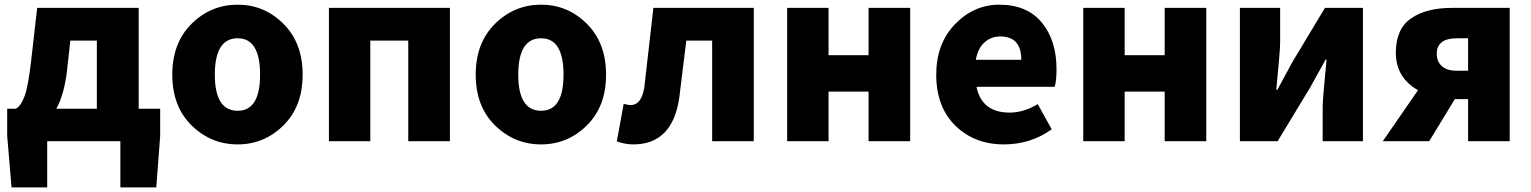

<svg xmlns="http://www.w3.org/2000/svg" viewBox="-20 -603 6539 820"><path d="M280.3 -429.7 266.6 -304.7Q254.9 -201.2 220.7 -138.7H393.6V-429.7ZM572.3 -138.7H664.1V-22.5L647.5 197.3H494.1V0H181.6V197.3H29.3L10.7 -22.5V-138.7H47.9Q70.3 -151.4 85.4 -193.4Q100.6 -235.4 113.3 -345.7L138.7 -569.3H572.3Z M995.1 13.7Q880.9 13.7 798.3 -67.4Q715.8 -148.4 715.8 -284.2Q715.8 -419.9 798.3 -501.5Q880.9 -583 995.1 -583Q1108.4 -583 1190.4 -501.5Q1272.5 -419.9 1272.5 -284.2Q1272.5 -148.4 1190.4 -67.4Q1108.4 13.7 995.1 13.7ZM995.1 -129.9Q1090.8 -129.9 1090.8 -284.2Q1090.8 -439.5 995.1 -439.5Q897.5 -439.5 897.5 -284.2Q897.5 -129.9 995.1 -129.9Z M1384.8 0V-569.3H1901.4V0H1723.6V-429.7H1561.5V0Z M2291 13.7Q2176.8 13.7 2094.2 -67.4Q2011.7 -148.4 2011.7 -284.2Q2011.7 -419.9 2094.2 -501.5Q2176.8 -583 2291 -583Q2404.3 -583 2486.3 -501.5Q2568.4 -419.9 2568.4 -284.2Q2568.4 -148.4 2486.3 -67.4Q2404.3 13.7 2291 13.7ZM2291 -129.9Q2386.7 -129.9 2386.7 -284.2Q2386.7 -439.5 2291 -439.5Q2193.4 -439.5 2193.4 -284.2Q2193.4 -129.9 2291 -129.9Z M2684.6 13.7Q2650.4 13.7 2614.3 1L2643.6 -159.2Q2665 -154.3 2672.9 -154.3Q2721.7 -154.3 2732.4 -235.4L2770.5 -569.3H3199.2V0H3021.5V-429.7H2911.1Q2884.8 -212.9 2880.9 -184.6Q2851.6 13.7 2684.6 13.7Z M3341.8 0V-569.3H3518.6V-367.2H3689.5V-569.3H3867.2V0H3689.5V-211.9H3518.6V0Z M4267.6 13.7Q4141.6 13.7 4060.1 -66.4Q3978.5 -146.5 3978.5 -284.2Q3978.5 -417 4059.1 -500Q4139.6 -583 4248 -583Q4366.2 -583 4429.2 -506.8Q4492.2 -430.7 4492.2 -307.6Q4492.2 -257.8 4484.4 -232.4H4150.4Q4172.9 -122.1 4292 -122.1Q4351.6 -122.1 4412.1 -158.2L4471.7 -50.8Q4381.8 13.7 4267.6 13.7ZM4147.5 -347.7H4341.8Q4341.8 -447.3 4252 -447.3Q4212.9 -447.3 4184.6 -421.9Q4156.2 -396.5 4147.5 -347.7Z M4606.4 0V-569.3H4783.2V-367.2H4954.1V-569.3H5131.8V0H4954.1V-211.9H4783.2V0Z M5275.4 0V-569.3H5447.3V-420.9Q5447.3 -387.7 5430.7 -219.7H5435.5Q5443.4 -235.4 5467.3 -278.3Q5491.2 -321.3 5500 -338.9L5638.7 -569.3H5800.8V0H5628.9V-148.4Q5628.9 -177.7 5645.5 -348.6H5641.6Q5631.8 -331.1 5607.9 -288.1Q5584 -245.1 5576.2 -230.5L5436.5 0Z M6250 -300.8V-439.5H6202.1Q6116.2 -439.5 6116.2 -373Q6116.2 -339.8 6138.2 -320.3Q6160.2 -300.8 6202.1 -300.8ZM6179.7 -569.3H6427.7V0H6250V-179.7H6193.4L6084 0H5885.7L6036.1 -217.8Q5941.4 -271.5 5941.4 -377.9Q5941.4 -479.5 6006.3 -524.4Q6071.3 -569.3 6179.7 -569.3Z"/></svg>

Font: Gen Shin Gothic Heavy
Style: Bold
Weight: 900
Designer: [Source Han Sans]
Ryoko NISHIZUKA  (kana & ideographs); Paul D. Hunt (Latin, Greek & Cyrillic); Wenlong ZHANG  (bopomofo
Version: Version 1.002.20150607